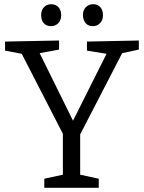

<svg xmlns="http://www.w3.org/2000/svg" viewBox="-20 -890 681 910"><path d="M190 0V-43L278 -62V-256L83 -635L4 -650V-693L260 -698V-655L168 -638L326 -318L485 -635L392 -650V-693L638 -698V-655L559 -638L360 -253V-62L448 -43V0ZM421 -766Q398 -766 386 -780Q374 -794 373 -818Q373 -842 387 -856Q401 -870 421 -870Q443 -870 455.5 -856Q468 -842 468 -818Q468 -794 454 -780Q440 -766 421 -766ZM222 -766Q200 -766 187.5 -780Q175 -794 175 -818Q175 -842 188.5 -856Q202 -870 222 -870Q244 -870 257 -856Q270 -842 270 -818Q270 -794 256 -780Q242 -766 222 -766Z"/></svg>

Font: Bitter
Style: Regular
Weight: 400
Designer: Sol Matas, and Bitter project Authors
Foundry: Sol Matas
Version: Version 2.001